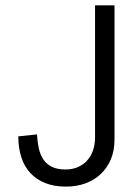

<svg xmlns="http://www.w3.org/2000/svg" viewBox="-20 -690 499 722"><path d="M410.6 -165Q410.6 -124 397 -91.3Q383.3 -58.6 358.9 -35.6Q334.5 -12.7 301.3 -0.5Q268.1 11.7 228.5 11.7Q183.6 11.7 149.9 -1.7Q116.2 -15.1 93.8 -39.6Q71.3 -64 60.1 -99.1Q48.8 -134.3 48.8 -177.2L119.1 -184.6Q120.6 -157.2 125.7 -133.1Q130.9 -108.9 142.6 -91.1Q154.3 -73.2 174.6 -63Q194.8 -52.7 226.6 -52.7Q252.9 -52.7 273.7 -62Q294.4 -71.3 308.6 -87.4Q322.8 -103.5 330.1 -125.5Q337.4 -147.5 337.4 -172.9V-669.9H410.6Z"/></svg>

Font: SengBuhan
Style: Regular
Weight: 400
Designer: John M. Durdin
Foundry: Lao Script for Windows
Version: Version 1.400